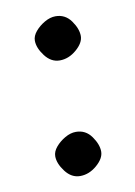

<svg xmlns="http://www.w3.org/2000/svg" viewBox="-60 -480 369 525"><g transform="rotate(-10 125.0 -217.0)"><path d="M63 -382Q63 -395 73.5 -407.5Q84 -420 99.5 -429Q115 -438 130 -438Q157 -438 173 -415.5Q189 -393 189 -373Q189 -354 167.5 -335.5Q146 -317 121 -317Q97 -317 80 -339.5Q63 -362 63 -382ZM63 -61Q63 -74 73.5 -86.5Q84 -99 99.5 -108Q115 -117 130 -117Q157 -117 173 -94.5Q189 -72 189 -52Q189 -33 167.5 -14.5Q146 4 121 4Q97 4 80 -18.5Q63 -41 63 -61Z"/></g></svg>

Font: Alike
Style: Regular
Weight: 400
Designer: Sveta Sebyakina
Foundry: Cyreal (www.cyreal.org)
Version: Version 1.301; ttfautohint (v1.8.4.7-5d5b)